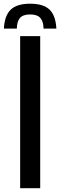

<svg xmlns="http://www.w3.org/2000/svg" viewBox="-50 -990 316 1010"><path d="M56 0V-800H161.5V0ZM108.5 -970.5Q178.5 -970.5 210.8 -939.2Q243 -908 246.5 -839.5H179Q178.5 -877.5 162 -895.8Q145.5 -914 108.5 -914Q71 -914 55 -895.5Q39 -877 38.5 -839.5H-29.5Q-26 -908 6.5 -939.2Q39 -970.5 108.5 -970.5Z"/></svg>

Font: Big Shoulders Medium
Style: Regular
Weight: 500
Designer: Patric King
Foundry: XO Type Co
Version: Version 2.002